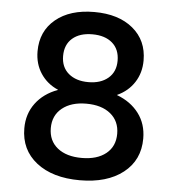

<svg xmlns="http://www.w3.org/2000/svg" viewBox="-50 -716 700 772"><g transform="rotate(5 300.0 -329.5)"><path d="M60 -179Q60 -237 92 -280Q124 -323 181 -344V-345Q137 -364 111.5 -402.5Q86 -441 86 -492Q86 -573 144 -621Q202 -669 300 -669Q398 -669 456 -621Q514 -573 514 -492Q514 -442 489 -403.5Q464 -365 420 -345V-344Q476 -323 508 -280.5Q540 -238 540 -179Q540 -92 475 -41Q410 10 300 10Q190 10 125 -41Q60 -92 60 -179ZM410 -482Q410 -528 380.5 -553.5Q351 -579 300 -579Q249 -579 219.5 -553.5Q190 -528 190 -482Q190 -437 220 -411.5Q250 -386 300 -386Q350 -386 380 -411.5Q410 -437 410 -482ZM300 -299Q239 -299 202.5 -269.5Q166 -240 166 -189Q166 -138 202 -109Q238 -80 300 -80Q362 -80 398 -109Q434 -138 434 -189Q434 -240 398 -269.5Q362 -299 300 -299Z"/></g></svg>

Font: Elaine Sans Medium
Style: Regular
Weight: 500
Designer: Wei Huang
Foundry: Wei Huang
Version: Version 2.001;December 24, 2019;FontCreator 12.0.0.2547 64-b